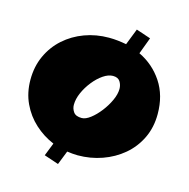

<svg xmlns="http://www.w3.org/2000/svg" viewBox="-115 -821 1005 1022"><g transform="rotate(15 387.5 -310.0)"><path d="M382.8 18.1Q367.7 18.1 353.5 16.6Q339.4 15.1 324.2 13.2L293.9 89.8L213.9 63L242.2 -8.8Q184.1 -33.2 137.5 -75.7Q90.8 -118.2 63.5 -176.5Q36.1 -234.9 36.1 -306.2Q36.1 -378.9 63.5 -438.5Q90.8 -498 138.7 -540.8Q186.5 -583.5 249.3 -606.7Q312 -629.9 382.8 -629.9Q407.7 -629.9 431.9 -627.2Q456.1 -624.5 479 -620.1L514.2 -710L594.2 -683.1L560.1 -591.8Q640.1 -553.7 689 -480Q737.8 -406.2 737.8 -304.2Q737.8 -230 709 -170.4Q680.2 -110.8 630.4 -68.8Q580.6 -26.9 516.8 -4.4Q453.1 18.1 382.8 18.1ZM456.1 -439Q430.7 -439 402.3 -419.7Q374 -400.4 349.4 -369.4Q324.7 -338.4 309.3 -303.5Q293.9 -268.6 293.9 -236.8Q293.9 -215.3 306.6 -197.3Q319.3 -179.2 352.1 -179.2Q373.5 -179.2 399.9 -199.5Q426.3 -219.7 450.7 -251.2Q475.1 -282.7 491 -317.4Q506.8 -352.1 506.8 -380.9Q506.8 -402.8 495.4 -420.9Q483.9 -439 456.1 -439Z"/></g></svg>

Font: Rammetto One
Style: Regular
Weight: 400
Designer: Vernon Adams
Foundry: Vernon Adams
Version: Version 1.100; ttfautohint (v1.8.4.7-5d5b)